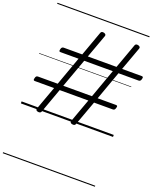

<svg xmlns="http://www.w3.org/2000/svg" viewBox="-254 -1161 1505 1811"><g transform="rotate(20 498.5 -255.0)"><path d="M175 19Q152 12 159 -7L245 -243H52Q41 -243 38.5 -249Q36 -255 40 -268Q43 -282 49 -287.5Q55 -293 66 -293H263L367 -582H186Q175 -582 173 -587.5Q171 -593 174 -606Q177 -620 183.5 -626Q190 -632 200 -632H386L476 -881Q483 -901 510 -894Q534 -886 528 -868L442 -632H730L820 -881Q827 -901 854 -894Q878 -886 872 -868L786 -632H983Q994 -632 996.5 -626Q999 -620 995 -606Q992 -593 985.5 -587.5Q979 -582 969 -582H768L664 -293H848Q858 -293 861.5 -287.5Q865 -282 860 -268Q857 -255 851 -249Q845 -243 835 -243H646L555 6Q548 25 520 19Q508 16 504 9.5Q500 3 503 -7L589 -243H301L211 6Q203 25 175 19ZM319 -293H607L711 -582H424ZM0 490H925V500H0ZM0 -20H925V0H0ZM0 -505H925V-500H0ZM0 -1010H925V-1000H0Z"/></g></svg>

Font: Playwrite TZ Guides
Style: Regular
Weight: 400
Designer: Veronika Burian, José Scaglione
Foundry: TypeTogether
Version: Version 1.003